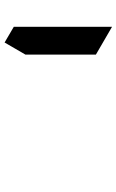

<svg xmlns="http://www.w3.org/2000/svg" viewBox="148 -720 519 856"><g transform="rotate(-90 408.0 -291.5)"><path d="M647 -531 717 -490V-52L593 -124V-438Z"/></g></svg>

Font: DSEG7 Modern Mini
Style: Bold
Weight: 700
Designer: Keshikan(Twitter:@keshinomi_88pro)
Version: Version 0.46